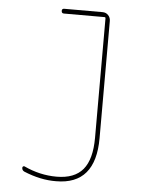

<svg xmlns="http://www.w3.org/2000/svg" viewBox="-53 -772 606 824"><g transform="rotate(5 250.0 -360.0)"><path d="M80.1 -19.5Q70.3 -24.4 70.3 -35.2Q70.3 -39.1 73.2 -41Q76.2 -43 79.1 -42Q147.5 -9.8 219.7 -9.8Q296.9 -9.8 333.5 -53.7Q370.1 -97.7 370.1 -190.4V-705.1Q370.1 -710 365.2 -710H190.4Q180.7 -710 180.2 -720.2Q179.7 -730.5 190.4 -730.5H355.5Q370.1 -730.5 379.9 -720.2Q389.6 -710 389.6 -695.3V-190.4Q389.6 9.8 219.7 9.8Q152.3 10.7 80.1 -19.5Z"/></g></svg>

Font: Rounded-X Mgen+ 2m thin
Style: Regular
Weight: 100
Designer: [Source Han Sans]
Ryoko NISHIZUKA  (kana & ideographs); Paul D. Hunt (Latin, Greek & Cyrillic); Wenlong ZHANG  (bopomofo
Version: Version 1.059.20150602